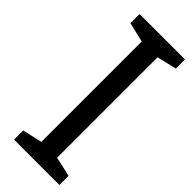

<svg xmlns="http://www.w3.org/2000/svg" viewBox="-237 -743 772 772"><g transform="rotate(45 149.0 -357.0)"><path d="M298 0H40V-52L124 -71V-642L40 -662V-714H298V-662L214 -642V-71L298 -52Z"/></g></svg>

Font: Noto Sans IKEA
Style: Regular
Weight: 400
Designer: Monotype Design Team
Foundry: Monotype Imaging Inc.
Version: Version 2.001